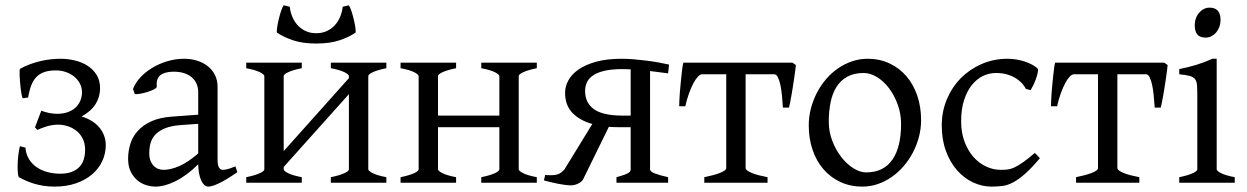

<svg xmlns="http://www.w3.org/2000/svg" viewBox="-20 -691 4716 726"><path d="M379.9 -142.1Q379.9 -109.4 366.2 -80.8Q352.5 -52.2 327.4 -31Q302.2 -9.8 266.6 2.4Q231 14.6 187 14.6Q164.1 14.6 144.3 11.5Q124.5 8.3 107.7 3.2Q90.8 -2 76.9 -8.3Q63 -14.6 51.8 -21Q48.8 -23.4 47.6 -35.9Q46.4 -48.3 46.6 -65.7Q46.9 -83 49.1 -102.5Q51.3 -122.1 55.2 -138.2L76.2 -132.8Q78.1 -107.9 89.6 -89.4Q101.1 -70.8 118.9 -58.6Q136.7 -46.4 159.7 -40.3Q182.6 -34.2 208 -34.2Q232.9 -34.2 250.5 -40.8Q268.1 -47.4 279.5 -59.1Q291 -70.8 296.4 -87.4Q301.8 -104 301.8 -124.5Q301.8 -149.9 292.2 -168Q282.7 -186 267.6 -197.5Q252.4 -209 234.4 -214.4Q216.3 -219.7 199.7 -219.7Q187.5 -219.7 175.3 -217.5Q163.1 -215.3 152.6 -211.9Q142.1 -208.5 133.8 -205.1Q125.5 -201.7 121.1 -199.7L112.3 -209.5L136.2 -272.5Q149.4 -267.1 165.3 -263.9Q181.2 -260.7 195.8 -260.7Q221.2 -260.7 239.3 -268.1Q257.3 -275.4 268.6 -287.1Q279.8 -298.8 284.9 -313.2Q290 -327.6 290 -341.8Q290 -359.9 282 -375.2Q273.9 -390.6 260.3 -401.6Q246.6 -412.6 228.8 -418.7Q210.9 -424.8 191.4 -424.8Q166.5 -424.8 148.7 -418.9Q130.9 -413.1 118.4 -400.6Q106 -388.2 98.4 -368.7Q90.8 -349.1 86.4 -322.3L65.9 -319.3Q63.5 -324.2 61.5 -334.5Q59.6 -344.7 58.1 -356.9Q56.6 -369.1 55.7 -381.8Q54.7 -394.5 54.2 -405.3Q53.7 -416 54.2 -423.1Q54.7 -430.2 55.7 -430.7Q73.7 -440.9 93.8 -448.2Q113.8 -455.6 133.8 -460.2Q153.8 -464.8 173.1 -466.8Q192.4 -468.8 209.5 -468.8Q236.3 -468.8 262.9 -462.4Q289.6 -456.1 310.8 -442.6Q332 -429.2 345.2 -408Q358.4 -386.7 358.4 -357.4Q358.4 -325.2 341.8 -298.1Q325.2 -271 288.6 -250.5Q308.1 -244.6 324.7 -234.9Q341.3 -225.1 353.5 -211.4Q365.7 -197.8 372.8 -180.2Q379.9 -162.6 379.9 -142.1Z M597.2 -48.8Q626.5 -48.8 659.4 -63.7Q692.4 -78.6 729.5 -110.8V-222.7L666.5 -218.3Q628.9 -215.8 605.2 -206.3Q581.5 -196.8 567.9 -182.4Q554.2 -168 549.3 -149.9Q544.4 -131.8 544.4 -111.8Q544.4 -92.3 550.3 -80.1Q556.2 -67.9 564.5 -60.8Q572.8 -53.7 581.8 -51.3Q590.8 -48.8 597.2 -48.8ZM877.4 -40Q835.9 -11.2 808.8 1.7Q781.7 14.6 768.1 14.6Q752 14.6 741.2 -7.8Q730.5 -30.3 729.5 -69.8Q707.5 -47.9 685.5 -31.7Q663.6 -15.6 642.6 -5.4Q621.6 4.9 602.8 9.8Q584 14.6 568.4 14.6Q550.8 14.6 532.2 8.8Q513.7 2.9 498.8 -9.8Q483.9 -22.5 474.1 -42.5Q464.4 -62.5 464.4 -90.8Q464.4 -119.6 472.9 -147Q481.4 -174.3 501 -196Q520.5 -217.8 552 -232.2Q583.5 -246.6 629.4 -250L729.5 -257.3V-342.8Q729.5 -359.4 723.4 -373.8Q717.3 -388.2 705.1 -398.7Q692.9 -409.2 674.8 -414.8Q656.7 -420.4 632.8 -419.9Q601.1 -418.9 585.4 -405.8Q569.8 -392.6 572.8 -363.3Q573.2 -358.9 562.7 -353.3Q552.2 -347.7 537.8 -343.3Q523.4 -338.9 509.5 -336.4Q495.6 -334 489.7 -335.4L482.9 -354.5Q492.2 -378.9 512 -399.7Q531.7 -420.4 557.9 -435.8Q584 -451.2 614.7 -460Q645.5 -468.8 676.3 -468.8Q703.1 -468.8 726.1 -461.4Q749 -454.1 766.1 -440.4Q783.2 -426.8 793 -407Q802.7 -387.2 802.7 -362.3V-86.9Q802.7 -66.4 808.1 -57.6Q813.5 -48.8 822.3 -48.8Q829.1 -48.8 839.8 -51.3Q850.6 -53.7 870.1 -62Z M1231 0V-21Q1264.2 -27.8 1281.7 -35.9Q1299.3 -43.9 1299.3 -50.8V-335L1052.7 -59.6V-50.8Q1052.7 -44.9 1069.1 -36.4Q1085.4 -27.8 1121.1 -21V0H911.1V-21Q944.3 -27.8 961.9 -35.9Q979.5 -43.9 979.5 -50.8V-403.3Q979.5 -409.2 963.1 -417.7Q946.8 -426.3 911.1 -433.1V-454.1H1121.1V-433.1Q1087.9 -426.3 1070.3 -418.2Q1052.7 -410.2 1052.7 -403.3V-119.6L1299.3 -395.5V-403.3Q1299.3 -409.2 1283 -417.7Q1266.6 -426.3 1231 -433.1V-454.1H1440.9V-433.1Q1407.7 -426.3 1390.1 -418.2Q1372.6 -410.2 1372.6 -403.3V-50.8Q1372.6 -44.9 1388.9 -36.4Q1405.3 -27.8 1440.9 -21V0ZM1175.8 -526.4Q1124.5 -526.4 1088.1 -538.6Q1051.8 -550.8 1026.9 -567.9Q1025.9 -573.7 1028.1 -588.4Q1030.3 -603 1034.2 -619.1Q1038.1 -635.3 1043 -649.9Q1047.9 -664.6 1052.7 -670.9L1075.7 -665.5Q1077.6 -646.5 1085 -628.4Q1092.3 -610.4 1104.7 -596.4Q1117.2 -582.5 1135 -574Q1152.8 -565.4 1175.8 -565.4Q1198.7 -565.4 1216.6 -574Q1234.4 -582.5 1246.8 -596.4Q1259.3 -610.4 1266.6 -628.4Q1273.9 -646.5 1275.9 -665.5L1298.8 -670.9Q1303.7 -664.6 1308.6 -649.9Q1313.5 -635.3 1317.4 -619.1Q1321.3 -603 1323.5 -588.4Q1325.7 -573.7 1324.7 -567.9Q1300.3 -550.8 1263.7 -538.6Q1227.1 -526.4 1175.8 -526.4Z M1799.8 0V-21Q1833 -27.8 1850.6 -35.9Q1868.2 -43.9 1868.2 -50.8V-210H1636.2V-50.8Q1636.2 -44.9 1652.6 -36.4Q1668.9 -27.8 1704.6 -21V0H1494.6V-21Q1527.8 -27.8 1545.4 -35.9Q1563 -43.9 1563 -50.8V-403.3Q1563 -409.2 1546.6 -417.7Q1530.3 -426.3 1494.6 -433.1V-454.1H1704.6V-433.1Q1671.4 -426.3 1653.8 -418.2Q1636.2 -410.2 1636.2 -403.3V-253.9H1868.2V-403.3Q1868.2 -409.2 1851.8 -417.7Q1835.4 -426.3 1799.8 -433.1V-454.1H2009.8V-433.1Q1976.6 -426.3 1959 -418.2Q1941.4 -410.2 1941.4 -403.3V-50.8Q1941.4 -44.9 1957.8 -36.4Q1974.1 -27.8 2009.8 -21V0Z M2192.4 -347.2Q2192.4 -302.7 2224.9 -278.8Q2257.3 -254.9 2329.1 -253.9H2364.7V-428.7Q2356.4 -429.2 2348.4 -429.4Q2340.3 -429.7 2333.5 -429.7Q2293.9 -429.7 2267.1 -423.6Q2240.2 -417.5 2223.6 -406.5Q2207 -395.5 2199.7 -380.4Q2192.4 -365.2 2192.4 -347.2ZM2041.5 -29.3Q2056.6 -28.3 2067.4 -28.6Q2078.1 -28.8 2086.2 -31Q2094.2 -33.2 2100.6 -37.8Q2106.9 -42.5 2114.3 -50.3L2219.7 -222.2Q2172.4 -235.4 2144.5 -264.2Q2116.7 -293 2116.7 -340.3Q2116.7 -363.8 2128.9 -386.7Q2141.1 -409.7 2167.2 -428Q2193.4 -446.3 2233.6 -457.5Q2273.9 -468.8 2330.6 -468.8Q2352.5 -468.8 2376.2 -466.8Q2399.9 -464.8 2423.3 -461.9Q2446.8 -459 2468.8 -455.1Q2490.7 -451.2 2509.8 -446.8L2506.3 -413.6L2438 -422.4V-50.8Q2438 -42 2456.1 -35.2Q2474.1 -28.3 2506.3 -21V0H2311V-21Q2329.1 -25.9 2339.8 -29.8Q2350.6 -33.7 2356 -37.1Q2361.3 -40.5 2363 -43.7Q2364.7 -46.9 2364.7 -50.8V-210H2322.3Q2301.3 -210 2282.2 -211.4L2183.6 -10.3Q2177.2 -2 2164.6 3.9Q2151.9 9.8 2139.2 9.8Q2121.1 9.8 2094 4.6Q2066.9 -0.5 2036.6 -8.8Z M2643.1 0V-21Q2659.7 -24.4 2674.6 -28.3Q2689.5 -32.2 2700.9 -36.6Q2712.4 -41 2719.2 -45.7Q2726.1 -50.3 2726.1 -55.7V-410.2H2635.3Q2627.4 -410.2 2618.9 -401.1Q2610.4 -392.1 2601.8 -376Q2593.3 -359.9 2585.2 -337.6Q2577.1 -315.4 2571.3 -289.1H2548.3Q2548.3 -295.9 2548.8 -309.3Q2549.3 -322.8 2550.5 -338.9Q2551.8 -355 2553.5 -372.6Q2555.2 -390.1 2556.9 -406.2Q2558.6 -422.4 2560.3 -435.1Q2562 -447.8 2564 -454.1H2976.1L2989.3 -445.3Q2988.8 -439 2987.3 -426.5Q2985.8 -414.1 2983.4 -398.4Q2981 -382.8 2978.5 -365.7Q2976.1 -348.6 2973.1 -332.8Q2970.2 -316.9 2967.8 -304Q2965.3 -291 2963.4 -284.2H2940.4Q2939 -307.1 2936.8 -329.8Q2934.6 -352.5 2930.7 -370.4Q2926.8 -388.2 2921.1 -399.2Q2915.5 -410.2 2907.7 -410.2H2799.3V-55.7Q2799.3 -50.8 2805.7 -46.1Q2812 -41.5 2823 -36.9Q2834 -32.2 2849.4 -28.3Q2864.7 -24.4 2882.3 -21V0Z M3387.2 -222.2Q3387.2 -260.7 3374.5 -295.7Q3361.8 -330.6 3341.8 -357.2Q3321.8 -383.8 3296.4 -399.4Q3271 -415 3246.1 -415Q3209 -415 3183.6 -400.9Q3158.2 -386.7 3142.8 -362.1Q3127.4 -337.4 3120.6 -303.7Q3113.8 -270 3113.8 -231Q3113.8 -192.4 3127.4 -157.5Q3141.1 -122.6 3161.9 -96.2Q3182.6 -69.8 3207.5 -54.4Q3232.4 -39.1 3254.9 -39.1Q3289.6 -39.1 3314.5 -52Q3339.4 -64.9 3355.5 -88.9Q3371.6 -112.8 3379.4 -146.5Q3387.2 -180.2 3387.2 -222.2ZM3462.9 -236.8Q3462.9 -204.1 3454.6 -172.9Q3446.3 -141.6 3431.6 -113.8Q3417 -85.9 3396.5 -62.3Q3376 -38.6 3351.3 -21.5Q3326.7 -4.4 3298.8 5.1Q3271 14.6 3241.2 14.6Q3194.8 14.6 3157.5 -2.9Q3120.1 -20.5 3093.5 -51.3Q3066.9 -82 3052.5 -124.5Q3038.1 -167 3038.1 -216.8Q3038.1 -249 3046.1 -280.3Q3054.2 -311.5 3068.6 -339.6Q3083 -367.7 3103.3 -391.4Q3123.5 -415 3148.2 -432.1Q3172.9 -449.2 3201.4 -459Q3230 -468.8 3260.3 -468.8Q3306.2 -468.8 3343.5 -451.2Q3380.9 -433.6 3407.5 -402.6Q3434.1 -371.6 3448.5 -329.1Q3462.9 -286.6 3462.9 -236.8Z M3912.1 -92.8Q3880.4 -55.2 3856.2 -33.9Q3832 -12.7 3811.5 -1.7Q3791 9.3 3771.5 12Q3752 14.6 3729 14.6Q3693.4 14.6 3659.4 -1.2Q3625.5 -17.1 3599.1 -46.9Q3572.8 -76.7 3556.9 -119.6Q3541 -162.6 3541 -216.8Q3541 -269.5 3560.3 -315.4Q3579.6 -361.3 3613 -395.3Q3646.5 -429.2 3691.9 -449Q3737.3 -468.8 3790 -468.8Q3806.2 -468.8 3823 -466.1Q3839.8 -463.4 3855.2 -458.3Q3870.6 -453.1 3883.5 -446Q3896.5 -439 3904.8 -430.2Q3905.8 -424.3 3903.3 -413.6Q3900.9 -402.8 3896.5 -390.9Q3892.1 -378.9 3886.7 -367.9Q3881.3 -356.9 3877 -350.1L3858.9 -355Q3855 -363.8 3846.2 -374Q3837.4 -384.3 3823.5 -393.6Q3809.6 -402.8 3790.3 -408.9Q3771 -415 3746.1 -415Q3720.2 -415 3696.5 -403.6Q3672.9 -392.1 3654.5 -369.1Q3636.2 -346.2 3625.2 -312Q3614.3 -277.8 3614.3 -231.9Q3614.3 -190.4 3626.7 -156.5Q3639.2 -122.6 3659.9 -98.6Q3680.7 -74.7 3707.8 -61.8Q3734.9 -48.8 3764.2 -48.8Q3777.8 -48.8 3789.6 -50Q3801.3 -51.3 3815.2 -57.6Q3829.1 -64 3847.4 -76.7Q3865.7 -89.4 3893.1 -112.8Z M4048.8 0V-21Q4065.4 -24.4 4080.3 -28.3Q4095.2 -32.2 4106.7 -36.6Q4118.2 -41 4125 -45.7Q4131.8 -50.3 4131.8 -55.7V-410.2H4041Q4033.2 -410.2 4024.7 -401.1Q4016.1 -392.1 4007.6 -376Q3999 -359.9 3991 -337.6Q3982.9 -315.4 3977.1 -289.1H3954.1Q3954.1 -295.9 3954.6 -309.3Q3955.1 -322.8 3956.3 -338.9Q3957.5 -355 3959.2 -372.6Q3960.9 -390.1 3962.6 -406.2Q3964.4 -422.4 3966.1 -435.1Q3967.8 -447.8 3969.7 -454.1H4381.8L4395 -445.3Q4394.5 -439 4393.1 -426.5Q4391.6 -414.1 4389.2 -398.4Q4386.7 -382.8 4384.3 -365.7Q4381.8 -348.6 4378.9 -332.8Q4376 -316.9 4373.5 -304Q4371.1 -291 4369.1 -284.2H4346.2Q4344.7 -307.1 4342.5 -329.8Q4340.3 -352.5 4336.4 -370.4Q4332.5 -388.2 4326.9 -399.2Q4321.3 -410.2 4313.5 -410.2H4205.1V-55.7Q4205.1 -50.8 4211.4 -46.1Q4217.8 -41.5 4228.8 -36.9Q4239.7 -32.2 4255.1 -28.3Q4270.5 -24.4 4288.1 -21V0Z M4439 0V-21Q4472.2 -27.8 4489.7 -35.9Q4507.3 -43.9 4507.3 -50.8V-327.1Q4507.3 -352.1 4506.3 -367.4Q4505.4 -382.8 4499 -391.4Q4492.7 -399.9 4478.8 -403.8Q4464.8 -407.7 4439 -410.2V-429.7Q4454.1 -432.6 4470.9 -436.8Q4487.8 -440.9 4504.4 -446Q4521 -451.2 4536.1 -457Q4551.3 -462.9 4564 -468.8H4580.6V-50.8Q4580.6 -44.9 4596.9 -36.4Q4613.3 -27.8 4648.9 -21V0ZM4595.2 -615.7Q4595.2 -602.1 4590.8 -589.8Q4586.4 -577.6 4578.9 -568.6Q4571.3 -559.6 4561 -554.2Q4550.8 -548.8 4538.6 -548.8Q4516.6 -548.8 4507.1 -561Q4497.6 -573.2 4497.6 -595.7Q4497.6 -609.4 4502 -621.6Q4506.3 -633.8 4514.2 -642.8Q4522 -651.9 4532 -657Q4542 -662.1 4553.7 -662.1Q4595.2 -662.1 4595.2 -615.7Z"/></svg>

Font: Gentium Plus Cyr
Style: Regular
Weight: 400
Designer: J. Victor Gaultney, Annie Olsen, Iska Routamaa, Becca Hirsbrunner
Foundry: SIL International
Version: Version 5.000